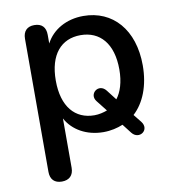

<svg xmlns="http://www.w3.org/2000/svg" viewBox="-78 -567 758 824"><g transform="rotate(-10 301.0 -155.0)"><path d="M126 187C158 187 177 169 177 136V-79C206 -25 266 9 339 9C371 9 400 2 424 -8L455 32C484 69 536 33 506 -6L478 -41C525 -84 554 -155 554 -244C554 -400 467 -497 339 -497C265 -497 204 -462 175 -406V-444C175 -477 158 -495 125 -495C94 -495 76 -477 76 -444V136C76 169 94 187 126 187ZM313 -69C229 -69 175 -130 175 -244C175 -358 229 -418 313 -418C397 -418 452 -358 452 -244C452 -189 438 -147 417 -120L383 -164C353 -202 304 -162 332 -127L369 -80C353 -74 333 -69 313 -69Z"/></g></svg>

Font: Nunito SemiBold
Style: Regular
Weight: 600
Designer: Vernon Adams
Foundry: Vernon Adams
Version: Version 3.602